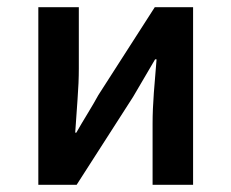

<svg xmlns="http://www.w3.org/2000/svg" viewBox="-20 -511 640 531"><path d="M86 0V-491H198V-322Q198 -283 194.5 -237Q191 -191 188 -144H191Q204 -167 222 -196.5Q240 -226 252 -248L408 -491H514V0H402V-169Q402 -208 405.5 -254.5Q409 -301 413 -347H409Q396 -325 378.5 -295Q361 -265 348 -243L192 0Z"/></svg>

Font: Source Code Pro SemiBold
Style: Regular
Weight: 600
Monospace: yes
Designer: Paul D. Hunt, Teo Tuominen
Foundry: Adobe Systems Incorporated
Version: Version 1.018;hotconv 1.0.116;makeotfexe 2.5.65601